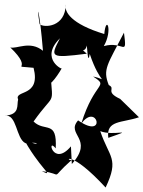

<svg xmlns="http://www.w3.org/2000/svg" viewBox="-44 -758 641 858"><path d="M493 -316C422 -349 476 -361 442 -378C414 -449 436 -468 510 -612C525 -498 508 -577 420 -552C461 -624 430 -694 422 -606C273 -651 242 -706 250 -738C248 -636 153 -633 133 -650C117 -752 133 -715 148 -531C90 -578 31 -538 2 -546C114 -439 -10 -467 106 -455C140 -322 18 -358 37 -313C30 -289 47 -245 -24 -241C33 -251 26 -139 70 -118C159 -129 115 -90 54 -152C129 -7 207 37 143 7C248 19 171 50 276 -43C243 -40 269 -92 428 80C490 -51 444 -53 404 -172C462 -148 570 -188 440 -142C429 -222 501 -208 577 -234ZM273 -104C193 -9 163 -148 205 -95C212 -224 156 -166 106 -215C200 -348 193 -280 182 -423C154 -338 212 -416 232 -453C244 -441 129 -493 224 -587C180 -502 178 -497 344 -518C228 -624 329 -482 344 -555C349 -484 353 -491 357 -517C405 -374 443 -402 372 -416C446 -368 379 -399 319 -205C390 -304 435 -130 305 -220C248 -156 379 -139 277 -25Z"/></svg>

Font: Asimov Silicon
Style: Regular
Weight: 400
Designer: Google
Version: Version 2.000980; 2014